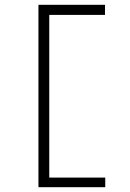

<svg xmlns="http://www.w3.org/2000/svg" viewBox="-20 -690 540 799"><path d="M140 89V-670H417V-628H185V49H418V89Z"/></svg>

Font: Inconsolata Light
Style: Regular
Weight: 300
Designer: Raph Levien, Cyreal, Brenton Simpson
Foundry: Raph Levien, Cyreal, Google
Version: Version 3.001